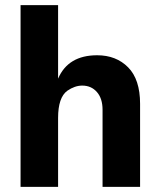

<svg xmlns="http://www.w3.org/2000/svg" viewBox="-20 -727 620 747"><path d="M525 0H379V-300Q379 -344 357 -369Q335 -394 300 -394Q271 -394 242 -374Q206 -348 206 -268V0H60V-707H206V-421Q245 -512 358 -512Q432 -512 478.5 -465Q525 -418 525 -323Z"/></svg>

Font: Hind Jalandhar
Style: Bold
Weight: 700
Designer: Namrata Goyal
Foundry: Indian Type Foundry
Version: Version 0.702;PS 1.0;hotconv 1.0.81;makeotf.lib2.5.63406